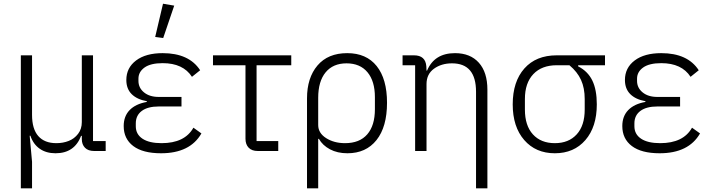

<svg xmlns="http://www.w3.org/2000/svg" viewBox="-20 -810 3812 1030"><path d="M91.8 200.2V-513.2H151.9V-193.8Q151.9 -118.2 185.3 -80.1Q218.8 -42 282.2 -42Q318.4 -42 348.6 -54Q378.9 -65.9 398.9 -92Q418.9 -118.2 418.9 -154.8V-513.2H479V-53.2H546.9V0H484.9Q453.1 0 436 -17.3Q418.9 -34.7 418.9 -64V-81.1H415Q379.4 12.2 277.8 12.2Q227.5 12.2 192.9 -12.2Q158.2 -36.6 143.1 -82H139.2L151.9 58.1V200.2Z M855.5 -606 812.5 -611.8 854.5 -790 914.6 -779.8ZM843.8 12.2Q746.1 12.2 694.8 -26.6Q643.6 -65.4 643.6 -133.8Q643.6 -186.5 675.5 -219.5Q707.5 -252.4 767.6 -263.2V-267.1Q715.3 -276.4 686.5 -304.9Q657.7 -333.5 657.7 -380.9Q657.7 -446.3 710 -485.6Q762.2 -524.9 852.5 -524.9Q994.1 -524.9 1053.7 -433.1L1009.8 -397.9Q962.4 -471.2 852.5 -471.2Q788.1 -471.2 755.4 -447.8Q722.7 -424.3 722.7 -388.2V-376Q722.7 -338.9 752.4 -314.5Q782.2 -290 831.5 -290H953.6V-238.8H831.5Q772.5 -238.8 740.5 -214.8Q708.5 -190.9 708.5 -147.9V-132.8Q708.5 -89.8 744.4 -65.9Q780.3 -42 846.7 -42Q971.2 -42 1017.6 -125L1060.5 -94.2Q999.5 12.2 843.8 12.2Z M1362.8 0Q1331.1 0 1314 -17.6Q1296.9 -35.2 1296.9 -65.9V-460H1122.6V-513.2H1542.5V-460H1356.4V-53.2H1472.7V0Z M1627 200.2V-282.2Q1627 -392.6 1683.1 -458.7Q1739.3 -524.9 1842.8 -524.9Q1945.3 -524.9 2000.7 -455.6Q2056.2 -386.2 2056.2 -258.8Q2056.2 -129.4 1999.8 -58.6Q1943.4 12.2 1843.8 12.2Q1790 12.2 1750.2 -9Q1710.4 -30.3 1690.9 -64.9H1687V200.2ZM1831.1 -42Q1909.2 -42 1950.2 -89.4Q1991.2 -136.7 1991.2 -224.1V-289.1Q1991.2 -374.5 1951.4 -422.4Q1911.6 -470.2 1838.9 -470.2Q1766.6 -470.2 1726.8 -421.9Q1687 -373.5 1687 -285.2V-139.2Q1687 -96.2 1729.5 -69.1Q1772 -42 1831.1 -42Z M2533.7 200.2V-317.9Q2533.7 -470.2 2404.8 -470.2Q2347.7 -470.2 2307.9 -441.2Q2268.1 -412.1 2268.1 -358.9V0H2207V-460H2139.6V-513.2H2200.7Q2262.7 -513.2 2267.1 -454.1L2268.1 -431.2H2271Q2310.5 -524.9 2420.9 -524.9Q2502.9 -524.9 2548.8 -473.6Q2594.7 -422.4 2594.7 -329.1V200.2Z M2730.5 -250Q2730.5 -372.1 2793 -442.6Q2855.5 -513.2 2966.8 -513.2H3225.6V-460H3081.5V-454.1Q3133.3 -427.7 3157.5 -378.2Q3181.6 -328.6 3181.6 -250Q3181.6 -129.4 3120.4 -58.6Q3059.1 12.2 2956.5 12.2Q2854 12.2 2792.2 -58.8Q2730.5 -129.9 2730.5 -250ZM2956.5 -42Q3030.8 -42 3073.7 -89.1Q3116.7 -136.2 3116.7 -222.2V-278.8Q3116.7 -337.9 3096.9 -381.3Q3077.1 -424.8 3034.7 -460H2966.8Q2886.2 -460 2841.1 -412.4Q2795.9 -364.7 2795.9 -278.8V-222.2Q2795.9 -136.2 2838.9 -89.1Q2881.8 -42 2956.5 -42Z M3518.6 12.2Q3420.9 12.2 3369.6 -26.6Q3318.4 -65.4 3318.4 -133.8Q3318.4 -186.5 3350.3 -219.5Q3382.3 -252.4 3442.4 -263.2V-267.1Q3390.1 -276.4 3361.3 -304.9Q3332.5 -333.5 3332.5 -380.9Q3332.5 -446.3 3384.8 -485.6Q3437 -524.9 3527.3 -524.9Q3668.9 -524.9 3728.5 -433.1L3684.6 -397.9Q3637.2 -471.2 3527.3 -471.2Q3462.9 -471.2 3430.2 -447.8Q3397.5 -424.3 3397.5 -388.2V-376Q3397.5 -338.9 3427.2 -314.5Q3457 -290 3506.3 -290H3628.4V-238.8H3506.3Q3447.3 -238.8 3415.3 -214.8Q3383.3 -190.9 3383.3 -147.9V-132.8Q3383.3 -89.8 3419.2 -65.9Q3455.1 -42 3521.5 -42Q3646 -42 3692.4 -125L3735.4 -94.2Q3674.3 12.2 3518.6 12.2Z"/></svg>

Font: Anuphan Light
Style: Regular
Weight: 300
Designer: Mike Abbink, Paul van der Laan, Pieter van Rosmalen, Mint Tantisuwanna
Foundry: Bold Monday; Cadson Demak
Version: Version 3.002;hotconv 1.0.109;makeotfexe 2.5.65596